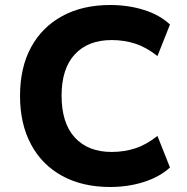

<svg xmlns="http://www.w3.org/2000/svg" viewBox="-20 -736 746 767"><path d="M420 11Q310 11 229 -33Q148 -77 104 -159Q60 -241 60 -353Q60 -466 104 -547Q148 -628 229 -672Q310 -716 420 -716Q493 -716 556 -696Q619 -676 659 -638L609 -512Q565 -547 520.5 -561.5Q476 -576 426 -576Q332 -576 279 -519Q226 -462 226 -354Q226 -244 279 -186.5Q332 -129 426 -129Q476 -129 520.5 -143.5Q565 -158 609 -193L659 -67Q619 -30 556 -9.5Q493 11 420 11Z"/></svg>

Font: Nunito Sans 9pt ExtraBold
Style: Regular
Weight: 800
Version: Version 3.101;gftools[0.9.27]